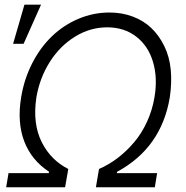

<svg xmlns="http://www.w3.org/2000/svg" viewBox="-20 -790 785 810"><path d="M6 0 16 -59.7H185.7L187.1 -65.3Q112.6 -114 82.2 -193.9Q51.8 -273.8 69.2 -379.6Q82 -457.4 116.3 -524Q150.6 -590.6 199.6 -637.4Q248.6 -684.3 311.3 -710.8Q373.9 -737.2 441.8 -737.2Q495.4 -737.2 541 -719.8Q586.6 -702.4 619.3 -670.8Q652 -639.2 673.5 -594.8Q695 -550.4 700.3 -496.3Q705.6 -442.1 696.4 -379.6Q660.9 -166.2 474.1 -65.3L472.7 -59.7H642.8L633.2 0H384.6L397.7 -77.1Q439.3 -95.2 476.6 -123.6Q513.8 -152 545.6 -189.5Q577.4 -226.9 600 -275.9Q622.5 -324.9 631.7 -379.3Q645.6 -461.3 625.5 -528.8Q605.5 -596.2 554.7 -635.5Q503.9 -674.7 432.2 -674.7Q360.1 -674.7 296.3 -635.3Q232.6 -595.9 190 -528.6Q147.4 -461.3 133.5 -379.3Q125 -323.2 130.9 -275.9Q136.7 -228.7 156.2 -190Q175.8 -151.3 204 -123.2Q232.2 -95.2 268.1 -77.1L254.6 0ZM35.2 -605.1 83.1 -770.2H153.1L79.5 -605.1Z"/></svg>

Font: Karasuma Gothic
Style: Light Italic
Weight: 300
Italic angle: 9.39998°
Designer: Rasmus Andersson / Ryoko Nishizuka
Foundry: rsms
Version: Version 1.00